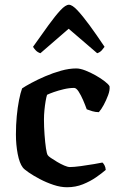

<svg xmlns="http://www.w3.org/2000/svg" viewBox="-20 -788 497 808"><path d="M262 0Q235 0 205 -10Q175 -20 147.5 -34.5Q120 -49 100.5 -62.5Q81 -76 76 -83Q62 -101 54.5 -140Q47 -179 47 -222Q47 -262 50.5 -299Q54 -336 60 -366.5Q66 -397 73 -416Q86 -425 112 -439Q138 -453 170.5 -467Q203 -481 237 -490.5Q271 -500 301 -500Q317 -500 339 -491.5Q361 -483 383 -470.5Q405 -458 421 -445.5Q437 -433 441 -425Q443 -409 435 -387.5Q427 -366 416.5 -346.5Q406 -327 396 -316Q382 -316 368.5 -320Q355 -324 345 -328Q339 -345 330 -366Q321 -387 311 -402.5Q301 -418 292 -418Q271 -418 248 -412.5Q225 -407 206.5 -400.5Q188 -394 178 -389Q175 -380 172 -362.5Q169 -345 167 -324.5Q165 -304 165 -285Q165 -254 167.5 -220.5Q170 -187 173.5 -163.5Q177 -140 181 -135Q183 -131 194 -123.5Q205 -116 220 -107Q235 -98 250 -91.5Q265 -85 274 -85Q291 -85 320.5 -89Q350 -93 376 -97.5Q402 -102 411 -104Q415 -101 419.5 -93Q424 -85 425 -73Q409 -59 384.5 -42Q360 -25 329 -12.5Q298 0 262 0ZM150 -564Q138 -568 130.5 -576Q123 -584 119 -591Q155 -642 184 -682Q213 -722 234.5 -745Q256 -768 270 -768Q284 -768 306 -744.5Q328 -721 357 -681.5Q386 -642 420 -591Q416 -585 408.5 -576.5Q401 -568 389 -564L269 -667Z"/></svg>

Font: Texturina Medium 12pt SemiBold
Style: Regular
Weight: 600
Version: Version 1.002